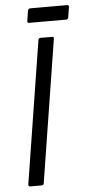

<svg xmlns="http://www.w3.org/2000/svg" viewBox="-56 -823 396 855"><g transform="rotate(-5 142.5 -395.0)"><path d="M44 0Q35 0 36 -9L137 -646Q139 -655 146 -655H198Q208 -655 206 -646L105 -9Q104 0 95 0ZM102 -726Q94 -726 95 -735L102 -780Q104 -790 113 -790H278Q287 -790 285 -780L278 -735Q277 -726 267 -726Z"/></g></svg>

Font: Sofia Sans Condensed
Style: Italic
Weight: 400
Italic angle: -9°
Designer: Botio Nikoltchev, Ani Petrova
Foundry: lettersoup
Version: Version 4.101